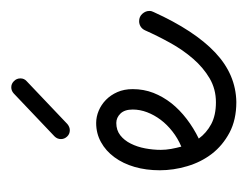

<svg xmlns="http://www.w3.org/2000/svg" viewBox="-70 -365 449 349"><g transform="rotate(-90 154.5 -190.5)"><path d="M77.1 -53.7Q87.4 -39.6 103.5 -31Q119.6 -22.5 143.1 -22.5Q167 -22.5 186.5 -33.9Q206.1 -45.4 222.2 -64Q238.3 -82.5 251 -105.5Q263.7 -128.4 273.9 -151.4Q276.4 -156.7 280.8 -159.4Q285.2 -162.1 290.5 -162.1Q298.8 -162.1 304 -156.2Q309.1 -150.4 309.1 -143.6Q309.1 -141.1 308.6 -139.4Q308.1 -137.7 307.1 -135.7Q273.4 -61.5 233.6 -23.9Q193.8 13.7 143.6 14.6Q111.3 14.6 87.9 2.2Q64.5 -10.3 49.3 -30Q34.2 -49.8 26.9 -74.7Q19.5 -99.6 19.5 -124.5Q19.5 -149.4 25.6 -170.4Q31.7 -191.4 43.2 -207Q54.7 -222.7 70.6 -231.4Q86.4 -240.2 105.5 -240.2Q116.7 -240.2 127.7 -235.6Q138.7 -231 147.5 -222.4Q156.2 -213.9 161.6 -201.7Q167 -189.5 167 -173.8Q167 -153.8 160.2 -136.2Q153.3 -118.7 141.4 -103.5Q129.4 -88.4 112.8 -75.7Q96.2 -63 77.1 -53.7ZM62.5 -85.4Q77.6 -91.8 90.1 -101.6Q102.5 -111.3 111.3 -123Q120.1 -134.8 125 -147.7Q129.9 -160.6 129.9 -173.8Q129.9 -188.5 122.6 -196Q115.2 -203.6 105.5 -203.6Q92.3 -203.6 83 -196.3Q73.7 -189 67.9 -177.2Q62 -165.5 59.3 -151.1Q56.6 -136.7 56.6 -122.6Q56.6 -113.8 58.3 -104Q60.1 -94.2 62.5 -85.4ZM81.1 -315.9 159.2 -390.1Q164.1 -394.5 170.4 -394.5Q176.8 -394.5 181.6 -389.6Q186.5 -384.8 186.5 -377.9Q186.5 -371.1 181.6 -366.7L103.5 -292.5Q98.1 -288.1 92.3 -288.1Q85.4 -288.1 80.8 -293Q76.2 -297.9 76.2 -304.2Q76.2 -311 81.1 -315.9Z"/></g></svg>

Font: Sacramento
Style: Regular
Weight: 400
Designer: Astigmatic (AOETI)
Foundry: Astigmatic (AOETI)
Version: Version 1.000